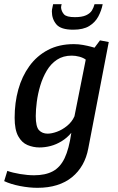

<svg xmlns="http://www.w3.org/2000/svg" viewBox="-36 -719 562 918"><path d="M143 179Q104 179 60 170.5Q16 162 -16 147L-1 98Q24 107 60 113Q96 119 127 119Q181 119 216.5 100Q252 81 273 37Q294 -7 305 -84Q285 -60 259 -44Q233 -28 206 -21Q179 -14 153 -14Q123 -14 95.5 -25.5Q68 -37 51 -68Q34 -99 34 -156Q34 -228 51.5 -291Q69 -354 104.5 -403Q140 -452 193 -480Q246 -508 317 -508Q340 -508 361.5 -504Q383 -500 398 -496Q413 -492 416 -491L442 -526L484 -518L386 -9Q378 34 358.5 68.5Q339 103 308.5 128Q278 153 236.5 166Q195 179 143 179ZM192 -80Q211 -80 236 -89Q261 -98 284.5 -117Q308 -136 320 -163L374 -434Q362 -443 343.5 -448Q325 -453 307 -453Q266 -453 236.5 -433.5Q207 -414 187.5 -381Q168 -348 156.5 -309.5Q145 -271 140 -232.5Q135 -194 135 -164Q135 -113 150.5 -96.5Q166 -80 192 -80ZM314 -577Q255 -577 233.5 -602.5Q212 -628 212 -664Q212 -673 214.5 -682Q217 -691 218 -699H259Q256 -691 256 -682Q258 -664 270 -650.5Q282 -637 322 -637Q356 -637 375.5 -646Q395 -655 403.5 -669Q412 -683 416 -699H455Q449 -668 434 -640Q419 -612 390.5 -594.5Q362 -577 314 -577Z"/></svg>

Font: Manuale Medium
Style: Italic
Weight: 500
Italic angle: -11°
Version: Version 1.002